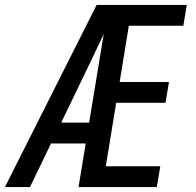

<svg xmlns="http://www.w3.org/2000/svg" viewBox="-22 -755 792 775"><path d="M-2 0 368 -735H451Q423 -673 394 -612Q365 -551 336 -490L225 -260H338L324 -176H184L99 0ZM295 0 416 -735H732L718 -651H498L461 -424H660L646 -340H447L405 -84H625L611 0Z"/></svg>

Font: Iosevka Custom Medium
Style: Italic
Weight: 500
Italic angle: -9°
Designer: Belleve Invis
Foundry: Belleve Invis
Version: Version 27.0.1